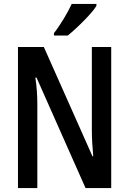

<svg xmlns="http://www.w3.org/2000/svg" viewBox="-20 -952 663 972"><path d="M253 -772H323C377 -816 448 -888 468 -922V-932H343C326 -894 287 -827 253 -784ZM71 0H169V-425C169 -469 166 -513 159 -559H165L413 0H543V-714H445V-293C445 -249 448 -205 452 -161H448L202 -714H71Z"/></svg>

Font: Kathrein 67 Medium Condensed
Style: Regular
Weight: 500
Width: 3
Designer: Lazydogs Typefoundry, based on Open Sans by Ascender Corporation
Foundry: Lazydogs Typefoundry
Version: Version 1.003;PS 001.003;hotconv 1.0.88;makeotf.lib2.5.64775